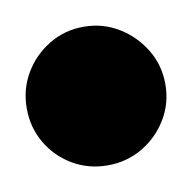

<svg xmlns="http://www.w3.org/2000/svg" viewBox="-103 -514 307 307"><g transform="rotate(-10 50.5 -360.5)"><path d="M-62 -360Q-62 -329 -47 -303.5Q-32 -278 -6.5 -263Q19 -248 50 -248Q81 -248 106.5 -263Q132 -278 147.5 -303.5Q163 -329 163 -360Q163 -391 147.5 -416.5Q132 -442 106.5 -457.5Q81 -473 50 -473Q19 -473 -6.5 -457.5Q-32 -442 -47 -416.5Q-62 -391 -62 -360Z"/></g></svg>

Font: Linefont Black
Style: Regular
Weight: 900
Monospace: yes
Version: Version 3.002;gftools[0.9.33]